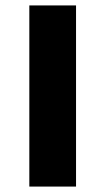

<svg xmlns="http://www.w3.org/2000/svg" viewBox="-20 -687 386 707"><path d="M260 0V-667H88V0Z"/></svg>

Font: Maven Pro
Style: Black
Weight: 900
Designer: Joe Prince
Foundry: Joe Prince
Version: Version 1.003